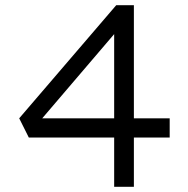

<svg xmlns="http://www.w3.org/2000/svg" viewBox="-20 -720 723 740"><path d="M420 0V-631L452 -626L118 -235L111 -264H634V-190H91L54 -264L428 -700H496V0Z"/></svg>

Font: Lexend Exa Light
Style: Regular
Weight: 300
Designer: Bonnie Shaver-Troup, Thomas Jockin
Foundry: Lexend
Version: Version 1.007